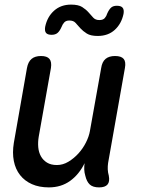

<svg xmlns="http://www.w3.org/2000/svg" viewBox="-20 -803 640 833"><path d="M410 10Q383 10 369.5 -2.5Q356 -15 350 -41Q346 -54 345.5 -68Q345 -82 347 -95Q323 -46 284 -18Q245 10 192 10Q150 10 118.5 -4Q87 -18 67 -43.5Q47 -69 40 -104.5Q33 -140 40 -183L97 -508Q102 -535 117 -547.5Q132 -560 158 -560Q184 -560 194.5 -547.5Q205 -535 201 -508L148 -210Q144 -186 146 -164Q148 -142 157.5 -125Q167 -108 184 -97.5Q201 -87 227 -87Q253 -87 277 -101.5Q301 -116 320.5 -137.5Q340 -159 353 -185Q366 -211 370 -234L419 -508Q423 -535 438 -547.5Q453 -560 479 -560Q506 -560 516.5 -547.5Q527 -535 522 -508L449 -96Q447 -82 447.5 -68.5Q448 -55 452 -41Q457 -15 446.5 -2.5Q436 10 410 10ZM247 -686Q239 -668 229.5 -660Q220 -652 204 -652Q186 -652 179.5 -660.5Q173 -669 176 -687Q185 -730 214.5 -756.5Q244 -783 288 -783Q320 -783 336.5 -772.5Q353 -762 364 -749.5Q375 -737 384.5 -726.5Q394 -716 411 -716Q427 -716 434.5 -724.5Q442 -733 445 -744Q453 -762 462 -770Q471 -778 487 -778Q505 -778 512 -769.5Q519 -761 516 -743Q507 -700 478 -673.5Q449 -647 404 -647Q373 -647 356.5 -657.5Q340 -668 328.5 -680.5Q317 -693 308 -703.5Q299 -714 281 -714Q266 -714 258.5 -705.5Q251 -697 247 -686Z"/></svg>

Font: Maple Mono NL Medium
Style: Italic
Weight: 500
Italic angle: -10°
Monospace: yes
Designer: subframe7536
Version: Version 7.000